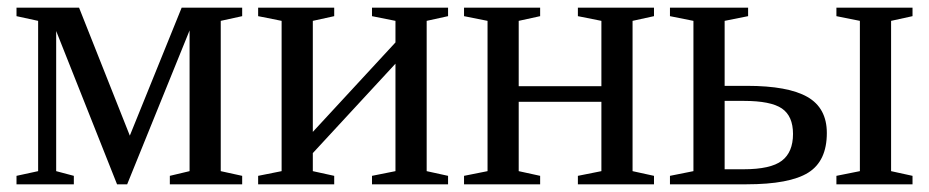

<svg xmlns="http://www.w3.org/2000/svg" viewBox="-20 -479 2415 499"><path d="M79.1 -424.8 22.9 -437V-459H185.5L317.4 -126.5L452.1 -459H609.4V-437L553.7 -424.8V-34.2L609.4 -22V0H421.4V-22L472.7 -34.2V-399.9L310.5 0H284.2L126 -398.4V-34.2L171.9 -22V0H22.9V-22L79.1 -34.2Z M711.9 -424.8 650.9 -437V-459H848.6V-437L793 -424.8V-136.2L1007.8 -368.7V-424.8L946.8 -437V-459H1144.5V-437L1088.9 -424.8V-34.2L1144.5 -22V0H946.8V-22L1007.8 -34.2V-313.5L793 -81.1V-34.2L848.6 -22V0H650.9V-22L711.9 -34.2Z M1247.1 -424.8 1186 -437V-459H1383.8V-437L1328.1 -424.8V-254.9H1543V-424.8L1481.9 -437V-459H1679.7V-437L1624 -424.8V-34.2L1679.7 -22V0H1481.9V-22L1543 -34.2V-214.4H1328.1V-34.2L1383.8 -22V0H1186V-22L1247.1 -34.2Z M1912.6 -39.1Q1982.9 -39.1 2012 -61.3Q2041 -83.5 2041 -130.9Q2041 -177.2 2012.2 -197Q1983.4 -216.8 1912.6 -216.8H1863.3V-39.1ZM1924.3 -459V-437L1863.3 -424.8V-255.9H1921.4Q2027.8 -255.9 2078.4 -227.1Q2128.9 -198.2 2128.9 -133.3Q2128.9 -60.5 2080.6 -30.3Q2032.2 0 1919.9 0H1721.2V-22L1782.2 -34.2V-424.8L1721.2 -437V-459ZM2214.8 -424.8 2153.8 -437V-459H2351.6V-437L2295.9 -424.8V-34.2L2351.6 -22V0H2153.8V-22L2214.8 -34.2Z"/></svg>

Font: Liberation Serif
Style: Regular
Weight: 400
Designer: Steve Matteson
Foundry: Ascender Corporation
Version: Version 2.1.5